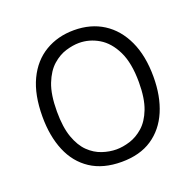

<svg xmlns="http://www.w3.org/2000/svg" viewBox="-121 -799 953 937"><g transform="rotate(-20 355.5 -330.0)"><path d="M357 12Q261 12 196.5 -30.5Q132 -73 100 -149.5Q68 -226 68 -327Q68 -441 104.5 -517.5Q141 -594 206.5 -633Q272 -672 356 -672Q443 -672 507.5 -631Q572 -590 608 -512.5Q644 -435 644 -326Q644 -225 611.5 -149Q579 -73 515.5 -30.5Q452 12 357 12ZM354 -54Q387 -54 424 -65.5Q461 -77 494 -106Q527 -135 547.5 -188Q568 -241 568 -325Q568 -425 538 -486.5Q508 -548 460 -576.5Q412 -605 358 -605Q327 -605 290 -594Q253 -583 219.5 -553.5Q186 -524 164.5 -469.5Q143 -415 143 -327Q143 -245 162 -192Q181 -139 212 -109Q243 -79 280.5 -66.5Q318 -54 354 -54Z"/></g></svg>

Font: Bricolage Grotesque 10pt Light
Style: Regular
Weight: 300
Designer: Mathieu Triay
Foundry: Atelier Triay
Version: Version 1.000; ttfautohint (v1.8.4.7-5d5b);gftools[0.9.32]